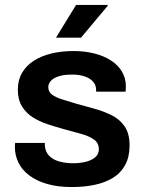

<svg xmlns="http://www.w3.org/2000/svg" viewBox="-20 -743 581 775"><path d="M270 12Q213 12 170 -0.5Q127 -13 98 -35Q69 -57 54.5 -86.5Q40 -116 40 -151Q40 -156 40.5 -160Q41 -164 41 -166H161Q161 -164 161 -162Q161 -160 161 -158Q162 -131 178 -114.5Q194 -98 220 -91Q246 -84 275 -84Q301 -84 324.5 -89.5Q348 -95 363.5 -107.5Q379 -120 379 -140Q379 -166 359 -180Q339 -194 306.5 -203Q274 -212 237 -222Q204 -231 171 -242Q138 -253 111.5 -270Q85 -287 68.5 -314Q52 -341 52 -381Q52 -420 69 -449Q86 -478 116 -497.5Q146 -517 187 -527Q228 -537 276 -537Q323 -537 361.5 -527Q400 -517 428.5 -498.5Q457 -480 472.5 -453.5Q488 -427 488 -395Q488 -388 487.5 -381Q487 -374 487 -373H368V-380Q368 -399 356.5 -412.5Q345 -426 323.5 -434Q302 -442 270 -442Q246 -442 228 -438Q210 -434 198.5 -427Q187 -420 181 -411Q175 -402 175 -391Q175 -372 190 -361Q205 -350 230.5 -342Q256 -334 286 -325Q322 -315 360 -304.5Q398 -294 430.5 -278Q463 -262 483 -233Q503 -204 503 -156Q503 -110 485.5 -77.5Q468 -45 436.5 -25.5Q405 -6 362.5 3Q320 12 270 12ZM206 -591 287 -723H414L415 -720L307 -591Z"/></svg>

Font: Archivo SemiBold
Style: Regular
Weight: 600
Designer: Hector Gatti
Foundry: Omnibus-Type
Version: Version 2.001